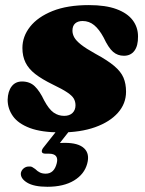

<svg xmlns="http://www.w3.org/2000/svg" viewBox="-20 -505 568 754"><path d="M215 -7H265L204.5 70L172 62Q185 59 199.2 57.5Q213.5 56 235 56Q288 56 310.5 77.5Q333 99 322.5 137.5Q311.5 179 270.8 203.8Q230 228.5 166 228.5Q113 228.5 86.2 212Q59.5 195.5 62 174Q64.5 163 73.2 156Q82 149 92.5 149Q101 148 106.8 151.2Q112.5 154.5 118 158.5Q127.5 168 137 172.5Q146.5 177 159.5 177Q193 177 203 135.5Q207.5 117.5 199.8 108Q192 98.5 172 98.5H159Q145.5 98.5 144.2 90.8Q143 83 152.5 72ZM232 -50Q253 -50 264.8 -61.5Q276.5 -73 276.5 -91.5Q276.5 -106 269.8 -117.8Q263 -129.5 244 -142.2Q225 -155 187.5 -173Q144.5 -194 118.2 -214.5Q92 -235 80 -259.8Q68 -284.5 68 -316.5Q68 -362 98.2 -400.2Q128.5 -438.5 186.5 -461.8Q244.5 -485 329 -485Q395 -485 437.5 -469.2Q480 -453.5 501 -425.8Q522 -398 522 -362Q522.5 -325 507.8 -305.5Q493 -286 466.5 -286Q442 -286 424 -301.5Q406 -317 387 -357.5Q369.5 -390 349.8 -406.2Q330 -422.5 304.5 -422.5Q286 -422.5 275.2 -413Q264.5 -403.5 264.5 -384.5Q264.5 -371.5 271.5 -358.5Q278.5 -345.5 298 -330Q317.5 -314.5 354.5 -294Q402.5 -268 428.8 -245.8Q455 -223.5 465 -199.8Q475 -176 475 -145Q475 -98 443 -62Q411 -26 353.5 -5.5Q296 15 218.5 15Q143.5 15 97.5 -2.2Q51.5 -19.5 30.8 -48.8Q10 -78 10 -113.5Q11 -146.5 25.8 -165.8Q40.5 -185 66.5 -185Q97 -185 116.5 -166.2Q136 -147.5 153.5 -110.5Q172 -76 190.5 -63Q209 -50 232 -50Z"/></svg>

Font: Fraunces
Style: Italic
Weight: 900
Italic angle: -16°
Version: Version 1.000;[0bf87f6ff]